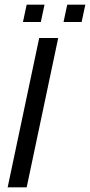

<svg xmlns="http://www.w3.org/2000/svg" viewBox="-20 -808 388 828"><path d="M79 -713 95 -788H172L156 -713ZM254 -713 270 -788H348L332 -713ZM13 0 149 -644H231L95 0Z"/></svg>

Font: Kanit Light
Style: Italic
Weight: 300
Italic angle: -12°
Designer: Katatrad Team
Foundry: CadsonDemak
Version: Version 2.000; ttfautohint (v1.8.3)